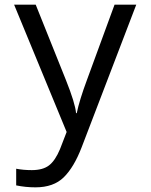

<svg xmlns="http://www.w3.org/2000/svg" viewBox="-20 -556 640 816"><path d="M40 -536.1H131.8L259.8 -216.8Q299.8 -116.7 303.2 -75.2H306.2Q317.4 -129.9 350.1 -217.8L466.8 -536.1H559.1L327.1 69.8Q294.4 154.8 251 197.5Q207.5 240.2 130.9 240.2Q88.9 240.2 48.8 231.9V161.1Q79.1 167 115.2 167Q162.1 167 188.2 147Q214.4 127 234.9 78.1L263.2 4.9Z"/></svg>

Font: Noto Mono
Style: Regular
Weight: 400
Designer: Monotype Design Team
Foundry: Monotype Imaging Inc.
Version: Version 1.00